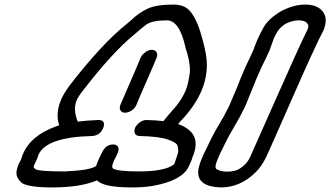

<svg xmlns="http://www.w3.org/2000/svg" viewBox="-20 -820 1445 840"><path d="M527 -327Q513 -327 507 -337Q504 -342 504 -348Q504 -355 507 -362Q527 -409 552 -466Q577 -523 595 -567Q601 -581 615.5 -591.5Q630 -602 644 -602Q659 -602 665 -591Q668 -586 668 -580Q668 -574 665 -567Q646 -521 621 -464.5Q596 -408 577 -362Q571 -347 556.5 -337Q542 -327 527 -327ZM558 0Q431 0 405 -31Q332 0 207 0Q108 0 76 -19Q52 -40 52 -63V-69Q55 -86 61 -101Q64 -108 68 -114.5Q72 -121 74 -127Q75 -130 75 -132Q75 -134 80 -145Q114 -227 225 -267L239 -272Q232 -293 232 -315Q232 -347 246 -381Q258 -410 283 -444Q424 -627 534 -715Q544 -723 553 -731Q587 -764 625.5 -782Q664 -800 739 -800Q781 -800 805 -778Q840 -744 863 -658Q875 -618 882 -576Q885 -556 885 -536Q885 -479 862 -424Q834 -357 771 -291L759 -277Q773 -273 783 -267Q836 -240 836 -190Q836 -167 825 -139Q822 -134 820.5 -127Q819 -120 815 -112L805 -90Q776 -30 650 -7Q609 0 558 0ZM588 -70Q698 -70 739 -99L744 -106Q746 -111 748.5 -120Q751 -129 755 -139Q760 -151 760 -162Q760 -170 756.5 -183Q753 -196 715 -209.5Q677 -223 590 -225Q575 -226 570 -236Q568 -241 568 -246Q568 -253 571 -261Q578 -275 592 -285Q606 -295 621 -295Q663 -294 695 -290Q708 -307 723 -324Q773 -377 793 -426Q802 -447 809 -492Q811 -502 811 -513Q811 -553 792 -610Q766 -731 710 -731Q650 -731 622 -714Q609 -705 571 -672Q472 -592 340 -420Q323 -399 315 -380Q308 -363 308 -344Q308 -318 320 -288Q360 -293 410 -295Q435 -295 435 -276Q435 -270 432 -261Q418 -227 383 -225Q181 -220 148 -142L142 -124Q138 -115 134 -108L127 -91Q127 -86 135 -80Q148 -70 265 -70Q374 -75 399 -93H400L408 -114Q414 -129 423 -146Q440 -188 475 -188Q490 -188 496 -178Q499 -173 499 -167Q499 -161 496 -154L488 -135Q480 -121 476 -111Q471 -99 471 -91Q471 -85 475 -82Q499 -70 588 -70Z M946 0Q847 -3 847 -66Q847 -72 848 -79Q853 -104 864 -129Q870 -145 877.5 -159Q885 -173 890 -184Q911 -230 937 -273Q963 -316 982 -355L1016 -435L1033 -478Q1054 -530 1080 -582L1088 -600Q1092 -610 1096 -621Q1100 -632 1105 -644Q1115 -668 1134 -701.5Q1153 -735 1201 -766Q1260 -800 1316 -800Q1373 -800 1396 -764Q1405 -749 1405 -731Q1405 -711 1395 -687Q1361 -624 1247 -364Q1161 -168 1146 -136Q1125 -92 1099 -67Q1032 0 946 0ZM974 -69Q1009 -69 1030 -83Q1063 -104 1077 -139Q1087 -163 1179 -369Q1290 -620 1326 -692Q1329 -699 1329 -705Q1329 -711 1326 -715Q1316 -731 1287 -731Q1256 -731 1224 -713V-712Q1195 -694 1177 -649L1159 -599L1148 -575Q1122 -524 1100 -471L1052 -353Q1029 -306 1003.5 -263.5Q978 -221 959 -181Q954 -168 946 -155L932 -123Q924 -105 923 -92V-89Q923 -79 937 -76V-75Q954 -69 974 -69Z"/></svg>

Font: Bubblez Graffiti
Style: Italic
Weight: 400
Italic angle: -22.5°
Designer: GGBotNet
Foundry: GGBotNet
Version: 1.00